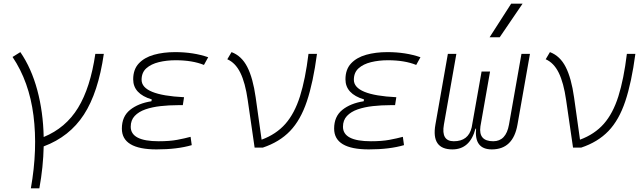

<svg xmlns="http://www.w3.org/2000/svg" viewBox="-20 -815 3556 1060"><path d="M150.4 224.6Q188.5 8.8 164.8 -177.5Q141.1 -363.8 49.3 -500.5L92.3 -527.3Q153.3 -438.5 185.8 -317.9Q218.3 -197.3 221.2 -58.6Q342.8 -108.4 410.9 -219.7Q479 -331.1 506.3 -517.6H553.2Q522.5 -304.2 443.1 -182.1Q363.8 -60.1 221.2 -6.8Q218.8 106.9 197.3 224.6Z M844.2 9.8Q652.8 9.8 652.8 -105Q652.8 -171.9 698 -208.3Q743.2 -244.6 815.9 -255.9L817.9 -266.1Q715.3 -296.9 715.3 -377Q715.3 -431.6 746.1 -464.6Q776.9 -497.6 829.3 -512.5Q881.8 -527.3 946.8 -527.3Q1047.9 -527.3 1129.4 -499L1106 -456.5Q1042 -482.4 949.7 -482.4Q899.9 -482.4 856.9 -471.9Q814 -461.4 787.8 -438Q761.7 -414.6 761.7 -374.5Q761.7 -289.6 996.1 -278.3L989.3 -234.4H961.4Q913.1 -234.4 866.7 -229.2Q820.3 -224.1 783 -211.2Q745.6 -198.2 723.6 -174.8Q701.7 -151.4 701.7 -115.2Q701.7 -35.2 856 -35.2Q916.5 -35.2 958 -43Q999.5 -50.8 1032.2 -59.6L1038.6 -13.7Q958.5 9.8 844.2 9.8Z M1385.7 0 1347.7 -262.2Q1334 -358.4 1306.9 -413.3Q1279.8 -468.3 1234.9 -487.8L1258.3 -527.3Q1314 -506.3 1345.2 -445.3Q1376.5 -384.3 1391.6 -276.9L1424.3 -43.9Q1504.9 -73.7 1555.7 -131.3Q1606.4 -189 1636.2 -283.4Q1666 -377.9 1683.1 -517.6H1730Q1709 -359.4 1674.3 -255.9Q1639.6 -152.3 1581.3 -91.6Q1522.9 -30.8 1430.7 0Z M2016.1 9.8Q1824.7 9.8 1824.7 -105Q1824.7 -171.9 1869.9 -208.3Q1915 -244.6 1987.8 -255.9L1989.7 -266.1Q1887.2 -296.9 1887.2 -377Q1887.2 -431.6 1918 -464.6Q1948.7 -497.6 2001.2 -512.5Q2053.7 -527.3 2118.7 -527.3Q2219.7 -527.3 2301.3 -499L2277.8 -456.5Q2213.9 -482.4 2121.6 -482.4Q2071.8 -482.4 2028.8 -471.9Q1985.8 -461.4 1959.7 -438Q1933.6 -414.6 1933.6 -374.5Q1933.6 -289.6 2168 -278.3L2161.1 -234.4H2133.3Q2085 -234.4 2038.6 -229.2Q1992.2 -224.1 1954.8 -211.2Q1917.5 -198.2 1895.5 -174.8Q1873.5 -151.4 1873.5 -115.2Q1873.5 -35.2 2027.8 -35.2Q2088.4 -35.2 2129.9 -43Q2171.4 -50.8 2204.1 -59.6L2210.4 -13.7Q2130.4 9.8 2016.1 9.8Z M2695.3 9.8Q2597.2 9.8 2608.4 -104.5H2605Q2574.7 9.8 2477.5 9.8Q2359.9 9.8 2383.8 -127L2452.6 -517.6H2499.5L2430.7 -127Q2414.6 -35.2 2485.4 -35.2Q2565.9 -35.2 2584 -111.3L2638.7 -419.9H2685.5L2632.3 -117.2Q2620.6 -35.2 2703.1 -35.2Q2773.9 -35.2 2790 -127L2858.9 -517.6H2905.8L2836.9 -127Q2813 9.8 2695.3 9.8ZM2683.1 -609.4 2802.2 -794.9H2865.2L2738.8 -609.4Z M3143.6 0 3105.5 -262.2Q3091.8 -358.4 3064.7 -413.3Q3037.6 -468.3 2992.7 -487.8L3016.1 -527.3Q3071.8 -506.3 3103 -445.3Q3134.3 -384.3 3149.4 -276.9L3182.1 -43.9Q3262.7 -73.7 3313.5 -131.3Q3364.3 -189 3394 -283.4Q3423.8 -377.9 3440.9 -517.6H3487.8Q3466.8 -359.4 3432.1 -255.9Q3397.5 -152.3 3339.1 -91.6Q3280.8 -30.8 3188.5 0Z"/></svg>

Font: Cascadia Mono PL ExtraLight
Style: Italic
Weight: 200
Italic angle: -10°
Monospace: yes
Designer: Aaron Bell
Foundry: Saja Typeworks
Version: Version 2404.023; ttfautohint (v1.8.4)